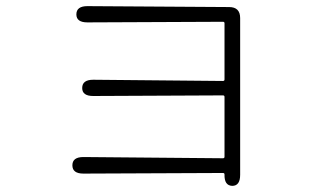

<svg xmlns="http://www.w3.org/2000/svg" viewBox="-20 -560 1040 626"><path d="M737 46Q711 45 712 9Q712 4 707 4L252 6Q216 6 216 -21Q216 -48 252 -48L707 -44Q712 -44 712 -49V-244Q712 -249 707 -249L284 -247Q248 -247 248 -273Q248 -300 284 -300L707 -296Q712 -296 712 -301V-484Q712 -489 707 -489L265 -487Q229 -487 229 -513Q229 -540 265 -540L727 -537Q763 -537 763 -501V10Q763 46 737 46Z"/></svg>

Font: Resource Han Rounded CN Light
Style: Regular
Weight: 300
Designer: Cyano Hao (round all glyphs); Ryoko NISHIZUKA 西塚涼子 (kana, bopomofo & ideographs); Paul D. Hunt (Latin, Greek & Cyrillic)
Foundry: Cyano Hao
Version: 0.990